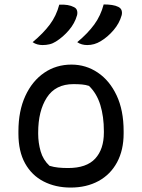

<svg xmlns="http://www.w3.org/2000/svg" viewBox="-20 -834 640 865"><path d="M447 -814Q468 -814 484.5 -811.5Q501 -809 513 -803Q525 -797 528 -786.5Q531 -776 528 -765Q518 -729 491.5 -698Q465 -667 433 -648Q405 -631 373 -631Q347 -631 328 -644Q376 -684 405 -724Q434 -764 447 -814ZM247 -813Q289 -815 313 -802Q324 -797 327 -786.5Q330 -776 327 -765Q317 -729 290.5 -698Q264 -667 232 -647Q218 -638 203 -634.5Q188 -631 172 -631Q160 -631 148.5 -634Q137 -637 127 -644Q175 -684 204.5 -723.5Q234 -763 247 -813ZM302 -543Q367 -543 420.5 -507Q474 -471 505.5 -404Q537 -337 537 -243V-233Q537 -158 507.5 -103Q478 -48 424 -18.5Q370 11 298 11Q230 11 176.5 -16.5Q123 -44 93 -98Q63 -152 63 -232V-242Q63 -334 94 -401.5Q125 -469 179 -506Q233 -543 302 -543ZM311 -455Q230 -455 191 -394.5Q152 -334 152 -237V-231Q152 -191 163 -152.5Q174 -114 203 -87Q223 -81 243 -79Q263 -77 287 -77Q370 -77 409 -119.5Q448 -162 448 -237V-243Q448 -309 432 -361Q416 -413 381 -447Q366 -452 349 -453.5Q332 -455 311 -455Z"/></svg>

Font: Recursive Mn Csl St
Style: Regular
Weight: 400
Monospace: yes
Version: Version 1.079;hotconv 1.0.112;makeotfexe 2.5.65598; ttfautoh